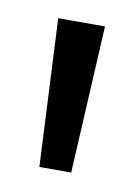

<svg xmlns="http://www.w3.org/2000/svg" viewBox="-42 -728 207 291"><g transform="rotate(10 61.5 -582.5)"><path d="M37 -469 26 -696H98L86 -469Z"/></g></svg>

Font: Bricolage Grotesque SemiCondensed Light
Style: Regular
Weight: 300
Width: 4
Designer: Mathieu Triay
Foundry: Atelier Triay
Version: Version 1.000;gftools[0.9.30]